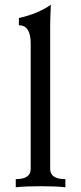

<svg xmlns="http://www.w3.org/2000/svg" viewBox="-20 -789 340 809"><path d="M255.4 0Q213.9 -4.4 151.9 -4.4Q89.4 -4.4 46.4 0V-34.2Q109.4 -34.2 109.4 -77.1V-606.9Q108.9 -682.6 59.6 -682.6V-712.9Q140.6 -731.4 194.3 -769Q191.4 -710 191.4 -678.2V-77.1Q191.4 -34.2 255.4 -34.2Z"/></svg>

Font: Kelvinch
Style: Regular
Weight: 400
Designer: Paul James MIller
Foundry: High-Logic / Made with FontCreator
Version: Version 3.30 September 23, 2016